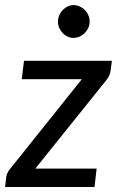

<svg xmlns="http://www.w3.org/2000/svg" viewBox="-30 -752 475 772"><path d="M0 0ZM414.5 -467.5Q413.5 -457.5 409 -448Q404.5 -438.5 398.5 -431L112 -74H358.5L350 0H-9.5L-5 -40Q-4.5 -46.5 -0.2 -56Q4 -65.5 11 -73.5L299 -433.5H57.5L66.5 -507.5H420ZM330.5 -665Q330.5 -651.5 325 -639.8Q319.5 -628 310.5 -619Q301.5 -610 289.8 -604.8Q278 -599.5 265.5 -599.5Q253.5 -599.5 242 -604.8Q230.5 -610 222 -619Q213.5 -628 208.2 -639.8Q203 -651.5 203 -665Q203 -678.5 208.2 -690.5Q213.5 -702.5 222.2 -711.8Q231 -721 242.5 -726.2Q254 -731.5 266 -731.5Q278.5 -731.5 290.2 -726.2Q302 -721 311 -712Q320 -703 325.2 -690.8Q330.5 -678.5 330.5 -665Z"/></svg>

Font: Lato Medium
Style: Italic
Weight: 500
Italic angle: -7°
Designer: Lukasz Dziedzic
Foundry: tyPoland Lukasz Dziedzic
Version: Version 2.006; 2014-01-15